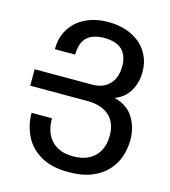

<svg xmlns="http://www.w3.org/2000/svg" viewBox="-112 -832 826 935"><g transform="rotate(15 301.0 -364.0)"><path d="M320.3 14.2Q233.4 14.2 178.5 -18.1Q123.5 -50.3 97.7 -103.3Q71.8 -156.2 71.8 -218.3H174.3Q174.3 -186 182.4 -158.7Q190.4 -131.3 208 -110.8Q225.1 -90.8 252.2 -78.4Q279.3 -65.9 320.8 -65.9Q359.9 -65.9 387.7 -77.1Q415.5 -88.4 433.6 -108.4Q468.3 -146 468.3 -210Q468.3 -273.4 430.2 -308.6Q390.6 -344.2 320.3 -344.2H31.2V-427.2H320.3Q352.5 -427.2 375.2 -437.5Q397.9 -447.8 412.6 -465.3Q426.8 -482.4 433.1 -504.2Q439.5 -525.9 439.5 -550.8Q439.5 -662.1 319.8 -662.1Q262.7 -662.1 233.2 -634.5Q203.6 -606.9 203.6 -546.9H101.1Q101.1 -606.4 128.7 -650.4Q156.2 -694.3 205.6 -718.3Q254.9 -742.2 319.8 -742.2Q369.6 -742.2 410.2 -728.5Q450.7 -714.8 480 -689.9Q507.8 -666 524.9 -630.9Q542 -595.7 542 -549.8Q542 -520.5 534.9 -495.6Q527.8 -470.7 515.1 -450.2Q487.8 -408.2 442.9 -393.1Q509.8 -376.5 540.3 -326.9Q570.8 -277.3 570.8 -215.3Q570.8 -172.4 556.9 -130.4Q543 -88.4 511.2 -55.2Q480.5 -22.9 433.3 -4.4Q386.2 14.2 320.3 14.2Z"/></g></svg>

Font: Vazir Code Hack
Style: Code-Hack
Weight: 400
Foundry: DejaVu fonts team - Redesigned by Saber Rastikerdar
Version: Version 1.1.2